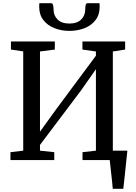

<svg xmlns="http://www.w3.org/2000/svg" viewBox="-20 -1003 854 1203"><path d="M300 -983Q310 -983 312.8 -970Q315.5 -957 315.5 -944Q315.5 -906 340.8 -880.8Q366 -855.5 415 -855.5Q463.5 -855.5 488.8 -880.8Q514 -906 514 -944Q514 -957 516.5 -970Q519 -983 528.5 -983H603.5Q604.5 -974 604.5 -961.5Q604.5 -910.5 578.2 -876.8Q552 -843 509 -826.2Q466 -809.5 414.5 -809.5Q364.5 -809.5 321.2 -826.5Q278 -843.5 251.8 -877.2Q225.5 -911 225.5 -961.5Q225.5 -967 226 -972.5Q226.5 -978 226.5 -983ZM45.5 0V-49.5L125.5 -59V-681L48.5 -692.5V-743H323.5V-692.5L230.5 -680.5V-178L332 -318.5L581 -654V-680.5L496.5 -692.5V-743H764V-692.5L687 -680.5V-59H778Q774.5 -25.5 770 17.8Q765.5 61 761 104Q756.5 147 752.5 180H686.5Q683.5 139.5 677.2 88.5Q671 37.5 667.5 0H497V-49.5L581 -59V-569.5L487.5 -436L230.5 -95V-59L320 -49.5V0Z"/></svg>

Font: Merriweather
Style: Regular
Weight: 400
Designer: Eben Sorkin
Foundry: Eben Sorkin
Version: Version 2.100; ttfautohint (v1.7.19-72a1) -l 8 -r 50 -G 200 